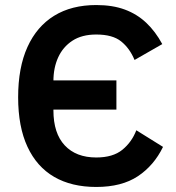

<svg xmlns="http://www.w3.org/2000/svg" viewBox="-20 -730 699 762"><path d="M362 12Q264 12 195 -28Q126 -68 89 -147.5Q52 -227 52 -344Q52 -462 89 -543.5Q126 -625 195 -667.5Q264 -710 362 -710Q427 -710 475.5 -692Q524 -674 560.5 -639.5Q597 -605 624 -555L514 -492Q495 -538 461 -565.5Q427 -593 362 -593Q305 -593 267.5 -568.5Q230 -544 211 -502.5Q192 -461 192 -408V-380L147 -411H442V-295H147L192 -332V-292Q192 -201 237 -153Q282 -105 362 -105Q428 -105 465.5 -135.5Q503 -166 521 -213L627 -147Q591 -73 527 -30.5Q463 12 362 12Z"/></svg>

Font: IBM Plex Sans SemiBold
Style: Regular
Weight: 600
Designer: Mike Abbink, Paul van der Laan, Pieter van Rosmalen
Foundry: Bold Monday
Version: Version 3.201